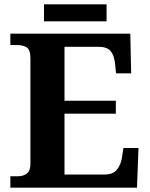

<svg xmlns="http://www.w3.org/2000/svg" viewBox="-20 -870 693 890"><path d="M28 0V-53H63Q89 -53 105 -66Q121 -79 121 -110V-599Q121 -640 103.5 -650.5Q86 -661 62 -661H28V-714H584L588 -530H518L513 -577Q509 -614 492.5 -633.5Q476 -653 437 -653H279V-403H517V-343H279V-61H464Q503 -61 521 -82.5Q539 -104 545 -137L552 -184H622L615 0ZM184 -771V-850H474V-771Z"/></svg>

Font: Noto Serif
Style: Bold
Weight: 700
Designer: Monotype Design Team
Foundry: Monotype Imaging Inc.
Version: Version 2.014